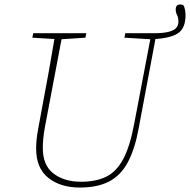

<svg xmlns="http://www.w3.org/2000/svg" viewBox="-20 -826 852 861"><path d="M142 -160Q142 -199 151 -247L172 -361Q186 -434 199 -506.5Q212 -579 224 -651L125 -657L129 -677H367L363 -657L256 -650L181 -254Q172 -203 172 -165Q171 -86 219 -48.5Q267 -11 343 -11Q411 -11 457 -34Q503 -57 533 -113.5Q563 -170 582 -272L654 -650L538 -657L542 -677H669Q715 -677 739 -684Q763 -691 771.5 -702.5Q780 -714 780 -728Q780 -748 774 -759Q768 -770 768 -784Q768 -806 789 -806Q797 -806 804 -801Q807 -794 809.5 -782.5Q812 -771 812 -758Q812 -702 781 -679Q750 -656 677 -651L601 -246Q584 -155 552.5 -97Q521 -39 469 -12Q417 15 338 15Q251 15 196.5 -28.5Q142 -72 142 -160Z"/></svg>

Font: Source Serif Pro ExtraLight
Style: Italic
Weight: 200
Italic angle: -12°
Designer: Frank Grießhammer
Foundry: Adobe Systems Incorporated
Version: Version 3.001;hotconv 1.0.111;makeotfexe 2.5.65597